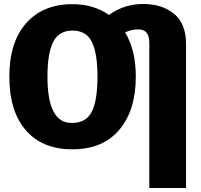

<svg xmlns="http://www.w3.org/2000/svg" viewBox="-20 -734 1011 967"><path d="M917 213H732V-519Q732 -586 677 -586Q643 -586 610 -571Q664 -482 664 -348Q664 -179 581 -80.5Q498 18 345 18Q193 18 110 -78Q27 -174 27 -348Q27 -522 112 -617.5Q197 -713 345 -713Q450 -713 529 -659Q606 -714 701 -714Q796 -714 856.5 -664.5Q917 -615 917 -512ZM345 -115Q414 -115 442.5 -172Q471 -229 471 -348Q471 -466 442.5 -523Q414 -580 345 -580Q277 -580 248 -523Q219 -466 219 -348Q219 -115 339 -115Z"/></svg>

Font: Trujillo ExtraBold
Style: Regular
Weight: 800
Designer: Fira Sans original fonts by bBox Type GmbH, Carrois Corporate GbR, & Edenspiekermann AG / Changes by Cristiano Sobral
Foundry: Fira Sans original fonts by bBox Type GmbH, Carrois Corporate GbR, & Edenspiekermann AG / Changes by Cristiano Sobral
Version: Version 4.301;July 28, 2020;FontCreator 13.0.0.2655 64-bit